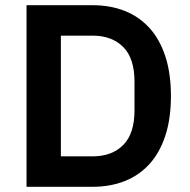

<svg xmlns="http://www.w3.org/2000/svg" viewBox="-20 -718 729 738"><path d="M82 -698H336Q404 -698 459.5 -676Q515 -654 554.5 -610.5Q594 -567 615.5 -501.5Q637 -436 637 -349Q637 -262 615.5 -196.5Q594 -131 554.5 -87.5Q515 -44 459.5 -22Q404 0 336 0H82ZM336 -117Q410 -117 453.5 -160.5Q497 -204 497 -294V-404Q497 -494 453.5 -537.5Q410 -581 336 -581H214V-117Z"/></svg>

Font: IBM Plex Sans Hebrew SmBld
Style: Regular
Weight: 600
Designer: Mike Abbink, Paul van der Laan, Pieter van Rosmalen, Yanek Iontef
Foundry: Bold Monday
Version: Version 1.3